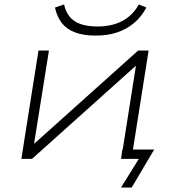

<svg xmlns="http://www.w3.org/2000/svg" viewBox="-20 -714 771 863"><path d="M524 129 604 0H524L530 -42H673L572 129ZM76 0 153 -487H200L132 -61H126L601 -487H648L571 0H525L592 -425H598L124 0ZM410 -554Q355 -554 317 -568.5Q279 -583 257.5 -611Q236 -639 227 -680L268 -694Q279 -643 315.5 -619Q352 -595 418 -595Q483 -595 529.5 -619.5Q576 -644 604 -694L638 -680Q616 -639 583 -611Q550 -583 507 -568.5Q464 -554 410 -554Z"/></svg>

Font: Nunito Sans 10pt Expanded ExtraLight
Style: Italic
Weight: 250
Width: 7
Italic angle: -9°
Designer: Vernon Adams
Foundry: Vernon Adams
Version: Version 3.101;gftools[0.9.27]